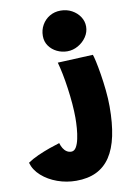

<svg xmlns="http://www.w3.org/2000/svg" viewBox="-300 -792 765 1121"><g transform="rotate(-10 82.0 -231.0)"><path d="M325.5 -126.5Q325.5 -27 309.8 47Q294 121 261.5 169.8Q229 218.5 178.8 242.8Q128.5 267 59.5 267Q2 267 -51.8 247.8Q-105.5 228.5 -144 194.2Q-182.5 160 -195 115.5Q-169 97.5 -132.8 81.2Q-96.5 65 -61 52.5Q-25.5 40 -1.5 33Q3.5 50.5 12 64.5Q20.5 78.5 32.8 86.5Q45 94.5 60 94.5Q77.5 94.5 88.8 75.8Q100 57 106.2 27.5Q112.5 -2 115 -35Q117.5 -68 117.5 -96Q117.5 -134 113.8 -179.5Q110 -225 103.5 -271.8Q97 -318.5 88.8 -359.8Q80.5 -401 72 -431L281.5 -440.5Q285.5 -431.5 292.8 -398.8Q300 -366 307.5 -320Q315 -274 320.2 -223.2Q325.5 -172.5 325.5 -126.5ZM140 -727.5Q177 -727.5 206.8 -711.2Q236.5 -695 254 -668.5Q271.5 -642 271.5 -610.5Q271.5 -577.5 252.5 -549.2Q233.5 -521 203.2 -503.8Q173 -486.5 139 -486.5Q107 -486.5 78 -500.5Q49 -514.5 31 -540Q13 -565.5 13 -599Q13 -635 29.8 -664.2Q46.5 -693.5 75.2 -710.5Q104 -727.5 140 -727.5Z"/></g></svg>

Font: Grandstander Thin Black
Style: Regular
Weight: 900
Version: Version 1.200